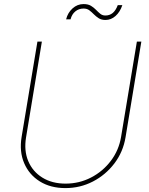

<svg xmlns="http://www.w3.org/2000/svg" viewBox="-20 -937 749 967"><path d="M309.6 10.3Q234.4 10.3 180.4 -23.4Q126.5 -57.1 101.6 -115.5Q76.7 -173.8 88.9 -247.6L168.5 -727.5H190.9L111.3 -245.6Q100.1 -178.2 122.3 -125.5Q144.5 -72.8 193.4 -42.5Q242.2 -12.2 310.1 -12.2Q379.4 -12.2 438.7 -43Q498 -73.7 538.3 -127Q578.6 -180.2 589.8 -247.6L669.4 -727.5H691.9L612.3 -245.6Q600.1 -171.9 556.2 -114Q512.2 -56.2 448 -22.9Q383.8 10.3 309.6 10.3ZM511.2 -836.4Q490.7 -836.4 477.1 -845.2Q463.4 -854 452.4 -865.2Q441.4 -876.5 429.7 -885.3Q418 -894 400.9 -894Q377 -894 359.4 -879.6Q341.8 -865.2 335.4 -839.8H313Q321.3 -873 345.5 -894.8Q369.6 -916.5 400.9 -916.5Q423.8 -916.5 438.2 -907.7Q452.6 -898.9 463.4 -887.7Q474.1 -876.5 484.9 -867.7Q495.6 -858.9 510.7 -858.9Q531.7 -858.9 547.1 -871.1Q562.5 -883.3 573.2 -911.1H596.2Q584.5 -876.5 561.8 -856.4Q539.1 -836.4 511.2 -836.4Z"/></svg>

Font: Inter 17pt Thin
Style: Italic
Weight: 250
Italic angle: -9.3988°
Version: Version 4.001;git-66647c0bb